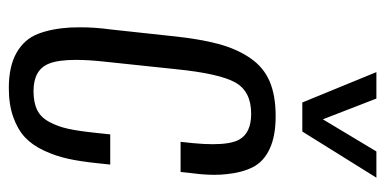

<svg xmlns="http://www.w3.org/2000/svg" viewBox="-236 -616 861 429"><g transform="rotate(90 194.5 -401.5)"><path d="M209 -646.5 141.1 -812H200.2L246.6 -692.4L318.4 -812H377L273.9 -646.5ZM176.8 9.3Q127.9 9.3 97.7 -8.1Q67.4 -25.4 55.7 -55.9Q43.9 -86.4 41.5 -127.9Q41 -139.2 41 -150.9Q41 -183.1 45.9 -219.2L60.5 -354Q66.9 -417 78.1 -458.7Q89.4 -500.5 109.9 -530.3Q130.4 -560.1 161.9 -573.5Q193.4 -586.9 239.3 -586.9Q284.2 -586.9 312.7 -573.5Q341.3 -560.1 353.5 -535.9Q365.7 -511.7 369.1 -477.5Q370.6 -464.4 370.6 -450.2Q370.6 -427.2 367.2 -401.9L364.3 -374.5H296.9L299.8 -401.9Q302.2 -426.8 302.2 -446.3Q302.2 -485.8 292.5 -504.4Q277.8 -532.2 234.4 -532.2Q184.1 -532.2 164.3 -496.8Q144.5 -461.4 134.8 -366.2L117.7 -204.1Q113.8 -168 113.8 -141.1Q113.8 -101.1 122.1 -80.6Q135.7 -45.9 183.6 -45.9Q209 -45.9 225.6 -54Q242.2 -62 252.4 -81.1Q262.7 -100.1 267.8 -123.5Q272.9 -147 276.9 -185.5L280.3 -217.3H347.7L344.7 -189Q340.8 -150.9 334.7 -123Q328.6 -95.2 316.4 -69.1Q304.2 -43 286.6 -26.6Q269 -10.3 241.2 -0.5Q213.4 9.3 176.8 9.3Z"/></g></svg>

Font: Oswald
Style: Light
Weight: 300
Designer: Vernon Adams
Foundry: Vernon Adams
Version: 3.0; ttfautohint (v0.95.6-bc232) -l 8 -r 50 -G 200 -x 0 -w "